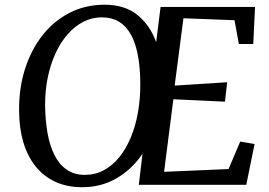

<svg xmlns="http://www.w3.org/2000/svg" viewBox="-20 -772 1123 802"><path d="M323.3 10Q260.6 10 211.8 -12.3Q163 -34.6 129.4 -76.1Q95.8 -117.7 78.1 -175.8Q60.5 -234 59.8 -305.7Q58.2 -399.2 83.4 -480.4Q108.6 -561.6 156.1 -622.8Q203.6 -683.9 270 -718.1Q336.4 -752.3 417.5 -752.3Q501.4 -752.3 554.6 -708.9Q607.8 -665.5 632.3 -595.5L650.7 -743H1045.3L1037.9 -588.2H977.7L959.6 -687.6L746.2 -695.7L709.6 -414.4L929 -428.5L919.6 -347.3L704.2 -357.4L665.4 -54.3L934.7 -65.9L983.4 -180.7L1043.4 -170.5L1008.7 0H559.9L575.2 -129.6Q532.1 -65.8 468 -27.9Q403.9 10 323.3 10ZM334.8 -41.5Q376.8 -41.5 412.8 -60.5Q448.8 -79.5 477.3 -114.2Q505.8 -149 525.9 -196.8Q546 -244.7 556.4 -303.1Q566.7 -361.5 566 -427.2Q565.3 -494.1 555.2 -544.9Q545.2 -595.8 525.3 -630.2Q505.5 -664.7 475.7 -682.1Q445.8 -699.5 405.2 -699.5Q364 -699.5 327.8 -680.8Q291.5 -662 262 -628.1Q232.5 -594.2 211.5 -548.1Q190.4 -502 179.2 -447Q168.1 -391.9 168.4 -331.5Q169.3 -268.6 178.6 -215.7Q188 -162.9 207.7 -123.9Q227.4 -84.9 258.8 -63.2Q290.1 -41.5 334.8 -41.5Z"/></svg>

Font: Merriweather Light
Style: Italic
Weight: 300
Italic angle: -7.8°
Designer: Eben Sorkin
Foundry: Eben Sorkin
Version: Version 2.101